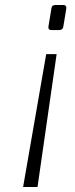

<svg xmlns="http://www.w3.org/2000/svg" viewBox="-20 -553 303 773"><path d="M208 -335 131 200H73L166 -335ZM235 -533Q247 -533 247 -522Q247 -521 247 -520.5Q247 -520 247 -519L235 -446Q233 -432 218 -432H187Q175 -432 175 -442Q175 -443 175 -444Q175 -445 175 -446L187 -519Q188 -527 192.5 -530Q197 -533 203 -533Z"/></svg>

Font: Exo Thin Light
Style: Italic
Weight: 300
Italic angle: -9°
Version: Version 2.000